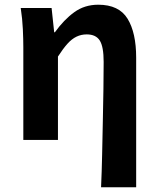

<svg xmlns="http://www.w3.org/2000/svg" viewBox="-20 -594 671 815"><path d="M409 201Q412 135 413.5 63Q415 -9 416.5 -80Q418 -151 419 -215Q420 -279 420 -331Q420 -396 403.5 -422Q387 -448 348 -448Q325 -448 305 -438.5Q285 -429 266.5 -408.5Q248 -388 226 -354V0H79V-393Q79 -426 77 -470Q75 -514 68 -560H199L210 -457H213Q251 -510 295 -542Q339 -574 397 -574Q485 -574 521.5 -514.5Q558 -455 558 -349V201Z"/></svg>

Font: Noto Sans SC
Style: Bold
Weight: 700
Designer: Ryoko NISHIZUKA  (kana, bopomofo & ideographs); Paul D. Hunt (Latin, Greek & Cyrillic); Sandoll Communications , Soo-you
Foundry: Adobe
Version: Version 2.004-H2;hotconv 1.0.118;makeotfexe 2.5.65603